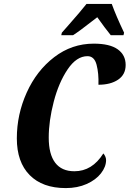

<svg xmlns="http://www.w3.org/2000/svg" viewBox="-20 -951 662 981"><path d="M66 -244Q66 -366 116.5 -478Q167 -590 257 -659Q347 -728 459 -728Q541 -728 581.5 -699Q622 -670 622 -619Q622 -570 583.5 -544Q545 -518 483 -518Q485 -576 473.5 -620Q462 -664 427 -664Q371 -664 325.5 -596.5Q280 -529 254.5 -431Q229 -333 229 -248Q229 -163 262 -119.5Q295 -76 360 -76Q451 -76 508 -167Q513 -162 517.5 -152.5Q522 -143 522 -133Q522 -99 496 -65.5Q470 -32 423 -11Q376 10 316 10Q197 10 131.5 -56.5Q66 -123 66 -244ZM296 -784 326 -818Q394 -895 422 -931H551Q573 -870 614 -784L611 -771H546Q516 -808 477 -863Q457 -847 447 -840Q386 -792 353 -771H293Z"/></svg>

Font: Noto Serif CondExtraBold
Style: Italic
Weight: 800
Width: 3
Italic angle: -12°
Designer: Monotype Design Team
Foundry: Monotype Imaging Inc.
Version: Version 1.001